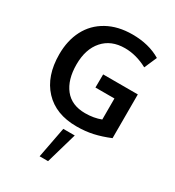

<svg xmlns="http://www.w3.org/2000/svg" viewBox="-239 -863 1194 1312"><g transform="rotate(30 358.0 -206.5)"><path d="M281.2 313 327.6 69.8H418L347.7 313ZM396.5 10.3Q232.9 10.3 140.9 -88.4Q48.8 -187 48.8 -358.4Q48.8 -467.3 91.8 -550Q134.8 -632.8 218.3 -679.2Q301.8 -725.6 415.5 -725.6Q545.9 -725.6 639.2 -669.4L596.2 -570.8Q507.3 -618.7 418 -618.7Q309.6 -618.7 247.6 -548.3Q185.5 -478 185.5 -356.9Q185.5 -236.8 240.7 -167Q295.9 -97.2 402.3 -97.2Q470.7 -97.2 526.4 -118.7V-284.7H376.5L377.4 -388.7H650.9V-43.5Q584.5 -16.1 525.1 -2.9Q465.8 10.3 396.5 10.3Z"/></g></svg>

Font: Oxygen
Style: Bold
Weight: 700
Designer: vernon adams
Foundry: Vernon Adams
Version: Version 0.2.3 webfont; ttfautohint (v0.93.3-1d66) -l 8 -r 50